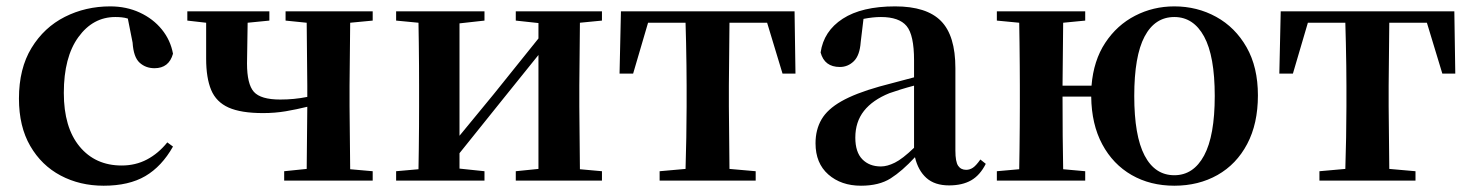

<svg xmlns="http://www.w3.org/2000/svg" viewBox="-20 -572 4659 608"><path d="M308.1 16.1Q232.9 16.1 172.1 -16.1Q111.3 -48.3 75.7 -109.9Q40 -171.4 40 -259.8Q40 -355 79.8 -420.2Q119.6 -485.4 185.3 -518.6Q251 -551.8 329.1 -551.8Q380.4 -551.8 422.6 -532.2Q464.8 -512.7 492.4 -478.8Q520 -444.8 527.8 -401.9Q515.1 -356 469.2 -356Q441.4 -356 422.1 -373.5Q402.8 -391.1 399.9 -437L384.8 -513.2Q375.5 -516.1 365.5 -517.1Q355.5 -518.1 345.2 -518.1Q274.4 -518.1 228.3 -454.6Q182.1 -391.1 182.1 -277.8Q182.1 -168.5 231.9 -108.2Q281.7 -47.9 365.2 -47.9Q409.2 -47.9 445.3 -66.9Q481.4 -85.9 509.8 -121.1L527.8 -107.9Q492.2 -44.9 440.2 -14.4Q388.2 16.1 308.1 16.1Z M884.3 -506.8V-536.1H1160.2V-506.8L1088.9 -500L1086.9 -300.8V-234.9L1088.9 -36.1L1160.2 -29.8V0H879.9V-29.8L951.2 -37.1L953.1 -233.9Q919.4 -225.6 885 -219.7Q850.6 -213.9 813 -213.9Q743.2 -213.9 703.9 -231.4Q664.6 -249 648.7 -287.1Q632.8 -325.2 632.8 -386.2V-500L573.2 -506.8V-536.1H833V-506.8L764.2 -500L762.2 -371.1Q762.2 -305.7 783.9 -281.2Q805.7 -256.8 867.2 -256.8Q889.6 -256.8 910.2 -258.8Q930.7 -260.7 953.1 -265.1V-300.8L951.2 -500Z M1613.3 -506.8V-536.1H1886.2V-506.8L1816.4 -500L1814.5 -300.8V-234.9L1816.4 -36.1L1886.2 -29.8V0H1613.3V-29.8L1685.1 -37.1V-397.9L1572.3 -257.8L1435.1 -86.9V-38.1L1514.2 -29.8V0H1234.4V-29.8L1305.2 -36.1Q1305.7 -64.9 1306.2 -100.6Q1306.6 -136.2 1306.9 -171.6Q1307.1 -207 1307.1 -234.9V-300.8Q1307.1 -329.1 1306.9 -364.5Q1306.6 -399.9 1306.2 -435.5Q1305.7 -471.2 1305.2 -500L1234.4 -506.8V-536.1H1514.2V-506.8L1435.1 -498V-142.1L1543.5 -273.9L1685.1 -450.2V-499Z M2149.9 0H2068.8V-29.8L2150.9 -37.1Q2152.3 -80.6 2153.3 -136.7Q2154.3 -192.9 2154.3 -234.9V-300.8Q2154.3 -329.1 2153.8 -364.5Q2153.3 -399.9 2152.6 -435.8Q2151.9 -471.7 2150.9 -500H2032.2L1984.9 -338.9H1941.9L1946.3 -536.1H2496.1L2499 -338.9H2458L2409.2 -500H2290L2288.1 -300.8V-234.9L2290 -37.1L2373 -29.8V0Z M2985.4 15.1Q2939.9 15.1 2913.6 -8.5Q2887.2 -32.2 2877.4 -74.2Q2836.9 -30.3 2800.3 -7.1Q2763.7 16.1 2706.5 16.1Q2643.6 16.1 2603 -19.5Q2562.5 -55.2 2562.5 -118.2Q2562.5 -161.1 2581.3 -193.6Q2600.1 -226.1 2644.3 -251.2Q2688.5 -276.4 2764.6 -297.9L2874.5 -327.1V-380.9Q2874.5 -461.4 2850.8 -489.7Q2827.1 -518.1 2769.5 -518.1Q2744.6 -518.1 2714.4 -512.2L2705.6 -439Q2702.6 -396.5 2683.8 -378.2Q2665 -359.9 2639.6 -359.9Q2590.8 -359.9 2578.6 -405.8Q2588.4 -473.6 2648.7 -512.7Q2709 -551.8 2814.5 -551.8Q2914.1 -551.8 2959.7 -505.6Q3005.4 -459.5 3005.4 -356V-95.2Q3005.4 -59.6 3014.2 -46.9Q3022.9 -34.2 3039.6 -34.2Q3050.8 -34.2 3060.8 -40.8Q3070.8 -47.4 3084.5 -66.9L3101.6 -53.2Q3083.5 -17.1 3055.4 -1Q3027.3 15.1 2985.4 15.1ZM2874.5 -104V-300.8Q2852.1 -294.9 2831.8 -288.6Q2811.5 -282.2 2796.4 -276.9Q2743.2 -255.4 2715.8 -220.7Q2688.5 -186 2688.5 -136.2Q2688.5 -90.3 2710.7 -67.6Q2732.9 -44.9 2769.5 -44.9Q2789.6 -44.9 2813.7 -56.9Q2837.9 -68.8 2874.5 -104Z M3698.7 -17.1Q3759.3 -17.1 3793 -79.6Q3826.7 -142.1 3826.7 -268.1Q3826.7 -394.5 3793 -456.3Q3759.3 -518.1 3698.7 -518.1Q3637.2 -518.1 3604.5 -456.3Q3571.8 -394.5 3571.8 -268.1Q3571.8 -142.1 3604.5 -79.6Q3637.2 -17.1 3698.7 -17.1ZM3698.7 16.1Q3622.6 16.1 3563.5 -17.8Q3504.4 -51.8 3470.5 -115Q3436.5 -178.2 3435.5 -266.1H3344.7Q3344.7 -203.1 3345.2 -141.4Q3345.7 -79.6 3346.7 -36.1L3416.5 -29.8V0H3136.7V-29.8L3207.5 -36.1Q3208 -64.9 3208.5 -100.6Q3209 -136.2 3209.2 -171.6Q3209.5 -207 3209.5 -234.9V-300.8Q3209.5 -329.1 3209.2 -364.5Q3209 -399.9 3208.5 -435.5Q3208 -471.2 3207.5 -500L3136.7 -506.8V-536.1H3416.5V-506.8L3346.7 -500L3344.7 -300.8H3436.5Q3442.9 -380.4 3480 -436.5Q3517.1 -492.7 3574.5 -522.2Q3631.8 -551.8 3698.7 -551.8Q3771 -551.8 3831.3 -518.6Q3891.6 -485.4 3927.5 -422.4Q3963.4 -359.4 3963.4 -270Q3963.4 -180.2 3929.4 -116Q3895.5 -51.8 3835.4 -17.8Q3775.4 16.1 3698.7 16.1Z M4239.3 0H4158.2V-29.8L4240.2 -37.1Q4241.7 -80.6 4242.7 -136.7Q4243.7 -192.9 4243.7 -234.9V-300.8Q4243.7 -329.1 4243.2 -364.5Q4242.7 -399.9 4241.9 -435.8Q4241.2 -471.7 4240.2 -500H4121.6L4074.2 -338.9H4031.2L4035.6 -536.1H4585.4L4588.4 -338.9H4547.4L4498.5 -500H4379.4L4377.4 -300.8V-234.9L4379.4 -37.1L4462.4 -29.8V0Z"/></svg>

Font: Source Han Serif TW
Style: Bold
Weight: 700
Designer: Ryoko NISHIZUKA Ë•øÂ°öÊ∂ºÂ≠ê (kana & ideographs); Frank Grie√ühammer (Latin, Greek & Cyrillic); Wenlong ZHANG Âº†ÊñáÈæô 
Foundry: Adobe
Version: Version 2.003;hotconv 1.1.1;makeotfexe 2.6.0